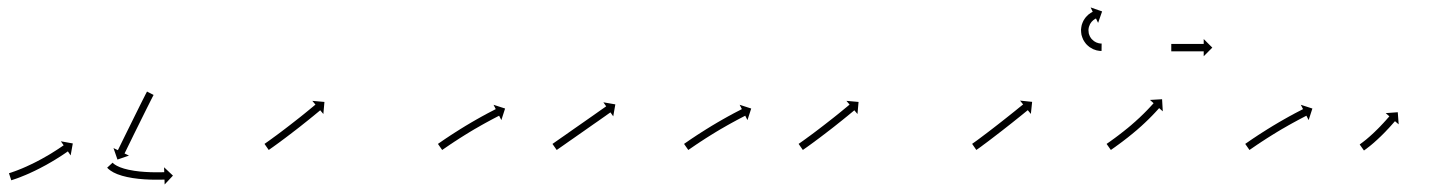

<svg xmlns="http://www.w3.org/2000/svg" viewBox="-20 -496 3881 518"><path d="M6.3 -29.3C5.6 -29 4.9 -28.8 4.2 -28.6L10.4 -9.6C11.1 -9.8 11.8 -10 12.5 -10.3C14.2 -10.8 15.9 -11.4 17.6 -12C17.6 -12 17.6 -12 17.6 -12C17.6 -12 17.7 -12 17.7 -12C20.3 -12.9 22.9 -13.8 25.5 -14.7C25.5 -14.7 25.5 -14.7 25.5 -14.7C25.6 -14.7 25.6 -14.7 25.6 -14.7C29 -16 32.3 -17.2 35.7 -18.5C35.7 -18.5 35.7 -18.5 35.7 -18.5C35.8 -18.5 35.8 -18.6 35.8 -18.6C39.8 -20.1 43.7 -21.7 47.7 -23.4C47.7 -23.4 47.7 -23.4 47.7 -23.4C47.7 -23.4 47.8 -23.4 47.8 -23.4C52.2 -25.3 56.6 -27.2 61 -29.1C61 -29.1 61 -29.2 61 -29.2C61 -29.2 61 -29.2 61 -29.2C65.7 -31.3 70.4 -33.5 75 -35.7C75 -35.7 75 -35.7 75 -35.7C75.1 -35.7 75.1 -35.8 75.1 -35.8C79.9 -38.1 84.6 -40.5 89.3 -42.9C89.3 -42.9 89.4 -42.9 89.4 -42.9C89.4 -42.9 89.4 -43 89.4 -43C94.1 -45.4 98.8 -47.9 103.5 -50.5C103.5 -50.5 103.5 -50.5 103.5 -50.5C103.6 -50.5 103.6 -50.5 103.6 -50.5C108.1 -53 112.6 -55.6 117 -58.2C117 -58.2 117.1 -58.2 117.1 -58.2C117.1 -58.2 117.1 -58.2 117.1 -58.2C121.3 -60.7 125.4 -63.1 129.5 -65.6C129.5 -65.6 129.6 -65.7 129.6 -65.7C129.6 -65.7 129.6 -65.7 129.6 -65.7C133.3 -68 137 -70.3 140.6 -72.6C140.6 -72.6 140.6 -72.6 140.6 -72.6C140.7 -72.6 140.7 -72.6 140.7 -72.6C143.8 -74.6 146.8 -76.6 149.9 -78.6L149.9 -78.6L149.9 -78.6C152.3 -80.2 154.6 -81.8 157 -83.4L157 -83.4L157 -83.4C158.5 -84.4 160 -85.4 161.5 -86.5L161.5 -86.5L161.5 -86.5C162 -86.8 162.6 -87.2 163.1 -87.6L170.6 -76.7L176.4 -109L144.2 -114.8L151.7 -104C151.2 -103.6 150.6 -103.3 150.1 -102.9L150.1 -102.9L150.1 -102.9C148.7 -101.9 147.2 -100.9 145.7 -99.9L145.7 -99.9L145.7 -99.9C143.4 -98.4 141.1 -96.8 138.8 -95.3L138.9 -95.3L138.9 -95.3C135.9 -93.3 132.9 -91.4 129.8 -89.4C129.8 -89.4 129.9 -89.4 129.9 -89.4C129.9 -89.5 129.9 -89.5 129.9 -89.5C126.3 -87.2 122.7 -84.9 119.1 -82.7C119.1 -82.7 119.1 -82.7 119.1 -82.7C119.1 -82.7 119.2 -82.7 119.2 -82.7C115.1 -80.3 111 -77.8 107 -75.4C107 -75.4 107 -75.5 107 -75.5C107 -75.5 107 -75.5 107 -75.5C102.7 -73 98.3 -70.5 93.8 -68C93.8 -68 93.9 -68 93.9 -68C93.9 -68 93.9 -68 93.9 -68C89.3 -65.5 84.7 -63.1 80.1 -60.7C80.1 -60.7 80.1 -60.7 80.2 -60.7C80.2 -60.7 80.2 -60.7 80.2 -60.7C75.6 -58.3 70.9 -56 66.3 -53.7C66.3 -53.7 66.3 -53.7 66.3 -53.7C66.3 -53.7 66.4 -53.8 66.4 -53.8C61.8 -51.6 57.3 -49.5 52.7 -47.4C52.7 -47.4 52.7 -47.4 52.8 -47.4C52.8 -47.4 52.8 -47.4 52.8 -47.4C48.5 -45.5 44.3 -43.6 40 -41.8C40 -41.8 40 -41.8 40 -41.8C40 -41.8 40 -41.8 40 -41.8C36.2 -40.3 32.3 -38.7 28.5 -37.2C28.5 -37.2 28.5 -37.2 28.5 -37.2C28.5 -37.2 28.5 -37.2 28.5 -37.2C25.3 -35.9 22 -34.7 18.7 -33.5C18.7 -33.5 18.7 -33.5 18.8 -33.5C18.8 -33.5 18.8 -33.6 18.8 -33.6C16.3 -32.7 13.7 -31.8 11.2 -30.9C11.2 -30.9 11.2 -30.9 11.2 -30.9C11.3 -30.9 11.3 -30.9 11.3 -30.9C9.6 -30.4 7.9 -29.8 6.3 -29.3ZM393.5 -238.1C393.8 -238.7 394.1 -239.3 394.3 -239.9L376.6 -249C376.3 -248.4 376 -247.8 375.7 -247.2C374.8 -245.6 374 -243.9 373.1 -242.3C371.8 -239.7 370.5 -237.1 369.2 -234.5C367.5 -231.2 365.8 -227.8 364.1 -224.5C362.1 -220.5 360.1 -216.5 358.1 -212.5C355.9 -208.1 353.7 -203.6 351.5 -199.2C349.1 -194.4 346.7 -189.7 344.4 -184.9C341.9 -180 339.5 -175 337.1 -170.1C334.6 -165.2 332.2 -160.3 329.8 -155.3C327.4 -150.6 325.1 -145.8 322.7 -141C320.5 -136.5 318.3 -132.1 316.1 -127.6C314.1 -123.6 312.2 -119.6 310.2 -115.6C308.6 -112.2 306.9 -108.8 305.2 -105.4C304 -102.8 302.7 -100.2 301.4 -97.6C300.6 -95.9 299.8 -94.2 298.9 -92.5C298.6 -91.9 298.4 -91.3 298.1 -90.8L286.2 -96.5L296.9 -65.5L327.9 -76.2L316 -82C316.3 -82.6 316.6 -83.2 316.9 -83.8C317.7 -85.4 318.5 -87.1 319.4 -88.8C320.6 -91.4 321.9 -94 323.2 -96.6C324.9 -100 326.5 -103.4 328.2 -106.8C330.1 -110.8 332.1 -114.8 334.1 -118.8C336.3 -123.2 338.5 -127.7 340.6 -132.2C343 -136.9 345.3 -141.7 347.7 -146.5C350.1 -151.4 352.6 -156.3 355 -161.2C357.4 -166.2 359.9 -171.1 362.3 -176C364.7 -180.8 367 -185.5 369.4 -190.3C371.6 -194.7 373.8 -199.2 376 -203.6C378 -207.6 380 -211.5 382 -215.5C383.7 -218.8 385.4 -222.2 387 -225.5C388.3 -228.1 389.6 -230.6 390.9 -233.2C391.8 -234.8 392.6 -236.5 393.5 -238.1ZM284.5 -56.4C284.3 -56.7 284.1 -56.9 283.8 -57.1L269.1 -43.6C269.4 -43.3 269.6 -43 269.9 -42.7C269.9 -42.7 269.9 -42.7 270 -42.7C270 -42.6 270.1 -42.6 270.1 -42.6C271 -41.7 271.9 -40.8 272.8 -39.9C272.8 -39.9 272.9 -39.9 273 -39.8C273 -39.8 273.1 -39.7 273.1 -39.7C274.7 -38.3 276.4 -37 278.1 -35.8C278.1 -35.8 278.2 -35.8 278.3 -35.7C278.3 -35.6 278.4 -35.6 278.4 -35.6C280.9 -34 283.4 -32.5 286 -31C286 -31 286.1 -31 286.1 -30.9C286.2 -30.9 286.3 -30.8 286.3 -30.8C289.6 -29.2 293 -27.7 296.4 -26.2C296.4 -26.2 296.5 -26.2 296.6 -26.2C296.7 -26.1 296.7 -26.1 296.7 -26.1C300.8 -24.6 304.9 -23.2 309.1 -21.9C309.1 -21.9 309.2 -21.9 309.2 -21.9C309.3 -21.8 309.4 -21.8 309.4 -21.8C314 -20.5 318.7 -19.4 323.4 -18.3C323.4 -18.3 323.4 -18.3 323.5 -18.3C323.5 -18.3 323.6 -18.3 323.6 -18.3C328.6 -17.2 333.6 -16.3 338.6 -15.5C338.6 -15.5 338.6 -15.5 338.7 -15.5C338.7 -15.5 338.8 -15.5 338.8 -15.5C343.9 -14.8 349 -14.1 354.2 -13.5C354.2 -13.5 354.2 -13.5 354.2 -13.5C354.3 -13.5 354.3 -13.5 354.3 -13.5C359.3 -13 364.4 -12.6 369.4 -12.2C369.4 -12.2 369.5 -12.2 369.5 -12.2C369.5 -12.2 369.6 -12.2 369.6 -12.2C374.3 -11.9 379.1 -11.7 383.9 -11.5C383.9 -11.5 383.9 -11.5 383.9 -11.5C383.9 -11.5 383.9 -11.5 383.9 -11.5C388.2 -11.4 392.5 -11.3 396.8 -11.2C396.8 -11.2 396.9 -11.2 396.9 -11.2C396.9 -11.2 396.9 -11.2 396.9 -11.2C400.6 -11.2 404.2 -11.2 407.8 -11.2C407.8 -11.2 407.9 -11.2 407.9 -11.2C407.9 -11.2 407.9 -11.2 407.9 -11.2C410.7 -11.2 413.5 -11.3 416.3 -11.3L416.4 -11.3L416.4 -11.3C418.2 -11.4 420 -11.4 421.8 -11.5L421.8 -11.5L421.8 -11.5C422.5 -11.5 423.1 -11.5 423.8 -11.5L424.2 1.7L446.6 -22.2L422.7 -44.7L423.1 -31.5C422.5 -31.5 421.9 -31.5 421.2 -31.4L421.3 -31.4L421.3 -31.4C419.5 -31.4 417.7 -31.4 415.9 -31.3L415.9 -31.3L416 -31.3C413.2 -31.3 410.5 -31.2 407.7 -31.2C407.7 -31.2 407.7 -31.2 407.7 -31.2C407.7 -31.2 407.7 -31.2 407.7 -31.2C404.2 -31.2 400.6 -31.2 397.1 -31.2C397.1 -31.2 397.1 -31.2 397.1 -31.2C397.1 -31.2 397.1 -31.2 397.1 -31.2C392.9 -31.3 388.8 -31.4 384.6 -31.5C384.6 -31.5 384.6 -31.5 384.6 -31.5C384.6 -31.5 384.7 -31.5 384.7 -31.5C380 -31.7 375.4 -31.9 370.8 -32.2C370.8 -32.2 370.8 -32.2 370.8 -32.2C370.8 -32.2 370.9 -32.2 370.9 -32.2C366 -32.5 361.1 -33 356.2 -33.4C356.2 -33.4 356.3 -33.4 356.3 -33.4C356.3 -33.4 356.4 -33.4 356.4 -33.4C351.5 -34 346.5 -34.6 341.6 -35.3C341.6 -35.3 341.7 -35.3 341.7 -35.3C341.8 -35.3 341.8 -35.3 341.8 -35.3C337 -36 332.3 -36.9 327.6 -37.9C327.6 -37.9 327.6 -37.8 327.7 -37.8C327.7 -37.8 327.8 -37.8 327.8 -37.8C323.4 -38.8 319 -39.9 314.7 -41.1C314.7 -41.1 314.8 -41.1 314.9 -41.1C314.9 -41 315 -41 315 -41C311.2 -42.2 307.5 -43.4 303.8 -44.8C303.8 -44.8 303.9 -44.8 304 -44.8C304 -44.7 304.1 -44.7 304.1 -44.7C301.1 -45.9 298.2 -47.3 295.3 -48.7C295.3 -48.7 295.4 -48.7 295.5 -48.6C295.6 -48.6 295.7 -48.5 295.7 -48.5C293.6 -49.7 291.5 -50.9 289.5 -52.2C289.5 -52.2 289.6 -52.2 289.6 -52.1C289.7 -52.1 289.8 -52 289.8 -52C288.5 -52.9 287.2 -53.9 286 -54.9C286 -54.9 286.1 -54.9 286.2 -54.8C286.2 -54.8 286.3 -54.7 286.3 -54.7C285.6 -55.3 285 -55.9 284.4 -56.6C284.4 -56.6 284.4 -56.5 284.4 -56.5C284.5 -56.5 284.5 -56.4 284.5 -56.4Z M695.2 -108.9C694.6 -108.5 694.1 -108.2 693.6 -107.8L705 -91.4C705.5 -91.7 706.1 -92.1 706.6 -92.5L706.6 -92.5L706.6 -92.5C708.1 -93.5 709.6 -94.6 711.1 -95.7L711.1 -95.7L711.1 -95.7C713.5 -97.3 715.8 -99 718.1 -100.6L718.2 -100.6L718.2 -100.7C721.2 -102.8 724.2 -105 727.2 -107.2L727.2 -107.2L727.2 -107.2C730.8 -109.8 734.4 -112.4 737.9 -115L737.9 -115L737.9 -115.1C741.9 -118 745.8 -120.9 749.8 -123.9L749.8 -123.9L749.8 -123.9C754 -127.1 758.2 -130.3 762.4 -133.5L762.4 -133.5L762.5 -133.5C766.8 -136.8 771.1 -140.1 775.4 -143.5L775.4 -143.5L775.5 -143.5C779.8 -146.8 784.1 -150.2 788.4 -153.5L788.4 -153.5L788.4 -153.5C792.5 -156.8 796.7 -160.1 800.8 -163.4L800.8 -163.4L800.8 -163.4C804.7 -166.5 808.6 -169.5 812.4 -172.6L812.4 -172.6L812.4 -172.6C815.9 -175.4 819.3 -178.2 822.7 -181L822.8 -181L822.8 -181C825.7 -183.4 828.5 -185.7 831.4 -188.1L831.4 -188.1L831.4 -188.1C833.7 -190 835.9 -191.8 838.1 -193.6L838.1 -193.6L838.1 -193.6C839.5 -194.8 841 -196 842.4 -197.2C842.9 -197.6 843.4 -198 843.9 -198.5L852.4 -188.4L855.3 -221L822.6 -223.9L831.1 -213.8C830.6 -213.4 830.1 -213 829.6 -212.6C828.2 -211.4 826.8 -210.2 825.3 -209L825.3 -209L825.3 -209C823.1 -207.2 820.9 -205.4 818.7 -203.6L818.7 -203.6L818.7 -203.6C815.9 -201.2 813 -198.9 810.1 -196.5L810.1 -196.5L810.1 -196.5C806.7 -193.7 803.3 -191 799.9 -188.2L799.9 -188.2L799.9 -188.2C796.1 -185.1 792.2 -182.1 788.4 -179L788.4 -179L788.4 -179C784.3 -175.8 780.2 -172.5 776 -169.3L776 -169.3L776 -169.3C771.8 -165.9 767.5 -162.6 763.2 -159.3L763.2 -159.3L763.2 -159.3C758.9 -156 754.6 -152.7 750.3 -149.4L750.3 -149.4L750.3 -149.4C746.2 -146.2 742 -143 737.8 -139.9L737.8 -139.9L737.8 -139.9C733.9 -137 729.9 -134 726 -131.1L726 -131.1L726 -131.1C722.5 -128.5 719 -125.9 715.4 -123.4L715.5 -123.4L715.5 -123.4C712.5 -121.2 709.5 -119.1 706.5 -116.9L706.5 -116.9L706.5 -116.9C704.2 -115.3 701.9 -113.6 699.6 -112L699.6 -112L699.6 -112C698.1 -111 696.7 -109.9 695.2 -108.9L695.2 -108.9Z M1163.2 -108.9C1162.7 -108.5 1162.1 -108.1 1161.5 -107.8L1173 -91.3C1173.5 -91.7 1174.1 -92.1 1174.6 -92.5C1176.2 -93.6 1177.8 -94.7 1179.3 -95.7L1179.3 -95.7L1179.3 -95.7C1181.7 -97.4 1184.2 -99.1 1186.6 -100.7L1186.6 -100.7L1186.6 -100.7C1189.8 -102.9 1192.9 -105 1196.1 -107.2L1196.1 -107.2L1196.1 -107.1C1199.8 -109.7 1203.6 -112.2 1207.4 -114.7L1207.4 -114.6L1207.4 -114.6C1211.6 -117.4 1215.9 -120.2 1220.1 -122.9L1220.1 -122.9L1220.1 -122.9C1224.7 -125.8 1229.2 -128.7 1233.8 -131.5L1233.8 -131.5L1233.8 -131.5C1238.6 -134.5 1243.3 -137.4 1248.1 -140.3L1248.1 -140.3L1248.1 -140.3C1252.9 -143.2 1257.7 -146 1262.5 -148.9L1262.5 -148.8L1262.5 -148.8C1267.2 -151.6 1271.9 -154.3 1276.6 -156.9L1276.6 -156.9L1276.5 -156.9C1281 -159.4 1285.4 -161.9 1289.8 -164.3L1289.8 -164.3L1289.8 -164.3C1293.8 -166.5 1297.8 -168.7 1301.8 -170.8L1301.8 -170.8L1301.7 -170.8C1305.1 -172.6 1308.5 -174.4 1311.9 -176.2L1311.9 -176.2L1311.9 -176.2C1314.5 -177.6 1317.1 -178.9 1319.8 -180.3L1319.7 -180.3L1319.7 -180.3C1321.4 -181.1 1323.1 -182 1324.8 -182.9C1325.4 -183.2 1326 -183.5 1326.6 -183.8L1332.6 -172L1342.7 -203.2L1311.5 -213.3L1317.5 -201.6C1316.9 -201.3 1316.3 -201 1315.7 -200.7C1314 -199.8 1312.3 -198.9 1310.6 -198L1310.6 -198L1310.6 -198C1307.9 -196.7 1305.3 -195.3 1302.6 -193.9L1302.6 -193.9L1302.6 -193.9C1299.2 -192.1 1295.8 -190.3 1292.3 -188.5L1292.3 -188.5L1292.3 -188.4C1288.3 -186.3 1284.2 -184.1 1280.2 -181.9L1280.2 -181.9L1280.2 -181.9C1275.7 -179.4 1271.2 -176.9 1266.7 -174.3L1266.7 -174.3L1266.7 -174.3C1261.9 -171.6 1257.2 -168.9 1252.4 -166.1L1252.4 -166.1L1252.4 -166.1C1247.5 -163.2 1242.6 -160.3 1237.8 -157.4L1237.8 -157.4L1237.7 -157.4C1232.9 -154.5 1228.1 -151.5 1223.3 -148.5L1223.3 -148.5L1223.2 -148.5C1218.6 -145.6 1214 -142.7 1209.4 -139.7L1209.3 -139.7L1209.3 -139.7C1205 -137 1200.7 -134.2 1196.4 -131.4L1196.4 -131.4L1196.4 -131.4C1192.6 -128.8 1188.8 -126.3 1185 -123.8L1185 -123.8L1184.9 -123.8C1181.7 -121.6 1178.5 -119.4 1175.3 -117.3L1175.3 -117.3L1175.3 -117.3C1172.9 -115.6 1170.4 -113.9 1168 -112.2L1167.9 -112.2L1167.9 -112.2C1166.4 -111.1 1164.8 -110 1163.2 -108.9Z M1472.2 -108.9C1471.6 -108.5 1471.1 -108.1 1470.5 -107.7L1482 -91.3C1482.5 -91.7 1483.1 -92.1 1483.6 -92.5C1485.2 -93.6 1486.7 -94.6 1488.2 -95.7C1490.6 -97.4 1493 -99 1495.4 -100.7C1498.5 -102.9 1501.6 -105 1504.7 -107.2C1508.3 -109.7 1512 -112.3 1515.6 -114.9C1519.7 -117.7 1523.8 -120.6 1527.9 -123.4C1532.3 -126.5 1536.6 -129.5 1541 -132.6C1545.5 -135.7 1550 -138.9 1554.5 -142C1559 -145.2 1563.5 -148.3 1568 -151.5C1572.4 -154.5 1576.8 -157.6 1581.1 -160.7C1585.2 -163.5 1589.3 -166.4 1593.4 -169.2C1597 -171.8 1600.7 -174.4 1604.3 -176.9C1607.4 -179.1 1610.5 -181.3 1613.6 -183.4C1615.9 -185.1 1618.3 -186.8 1620.7 -188.5C1622.2 -189.5 1623.7 -190.6 1625.3 -191.7C1625.8 -192.1 1626.4 -192.5 1626.9 -192.8L1634.5 -182.1L1640.1 -214.4L1607.8 -220L1615.4 -209.2C1614.8 -208.8 1614.3 -208.4 1613.8 -208C1612.2 -207 1610.7 -205.9 1609.2 -204.8C1606.8 -203.1 1604.4 -201.5 1602 -199.8C1599 -197.6 1595.9 -195.5 1592.8 -193.3C1589.2 -190.7 1585.5 -188.2 1581.9 -185.6C1577.8 -182.8 1573.7 -179.9 1569.6 -177C1565.3 -174 1560.9 -170.9 1556.6 -167.9C1552.1 -164.7 1547.6 -161.6 1543 -158.4C1538.5 -155.3 1534 -152.1 1529.5 -149C1525.2 -145.9 1520.8 -142.9 1516.4 -139.8C1512.4 -137 1508.3 -134.1 1504.2 -131.2C1500.5 -128.7 1496.9 -126.1 1493.2 -123.6C1490.1 -121.4 1487 -119.3 1483.9 -117.1C1481.5 -115.4 1479.2 -113.8 1476.8 -112.1C1475.2 -111 1473.7 -110 1472.2 -108.9Z M1827.2 -108.9C1826.7 -108.5 1826.1 -108.1 1825.5 -107.8L1837 -91.3C1837.5 -91.7 1838.1 -92.1 1838.6 -92.5C1840.2 -93.6 1841.8 -94.7 1843.3 -95.7L1843.3 -95.7L1843.3 -95.7C1845.7 -97.4 1848.2 -99.1 1850.6 -100.7L1850.6 -100.7L1850.6 -100.7C1853.8 -102.9 1856.9 -105 1860.1 -107.2L1860.1 -107.2L1860.1 -107.1C1863.8 -109.7 1867.6 -112.2 1871.4 -114.7L1871.4 -114.6L1871.4 -114.6C1875.6 -117.4 1879.9 -120.2 1884.1 -122.9L1884.1 -122.9L1884.1 -122.9C1888.7 -125.8 1893.2 -128.7 1897.8 -131.5L1897.8 -131.5L1897.8 -131.5C1902.6 -134.5 1907.3 -137.4 1912.1 -140.3L1912.1 -140.3L1912.1 -140.3C1916.9 -143.2 1921.7 -146 1926.5 -148.9L1926.5 -148.8L1926.5 -148.8C1931.2 -151.6 1935.9 -154.3 1940.6 -156.9L1940.6 -156.9L1940.5 -156.9C1945 -159.4 1949.4 -161.9 1953.8 -164.3L1953.8 -164.3L1953.8 -164.3C1957.8 -166.5 1961.8 -168.7 1965.8 -170.8L1965.8 -170.8L1965.7 -170.8C1969.1 -172.6 1972.5 -174.4 1975.9 -176.2L1975.9 -176.2L1975.9 -176.2C1978.5 -177.6 1981.1 -178.9 1983.8 -180.3L1983.7 -180.3L1983.7 -180.3C1985.4 -181.1 1987.1 -182 1988.8 -182.9C1989.4 -183.2 1990 -183.5 1990.6 -183.8L1996.6 -172L2006.7 -203.2L1975.5 -213.3L1981.5 -201.6C1980.9 -201.3 1980.3 -201 1979.7 -200.7C1978 -199.8 1976.3 -198.9 1974.6 -198L1974.6 -198L1974.6 -198C1971.9 -196.7 1969.3 -195.3 1966.6 -193.9L1966.6 -193.9L1966.6 -193.9C1963.2 -192.1 1959.8 -190.3 1956.3 -188.5L1956.3 -188.5L1956.3 -188.4C1952.3 -186.3 1948.2 -184.1 1944.2 -181.9L1944.2 -181.9L1944.2 -181.9C1939.7 -179.4 1935.2 -176.9 1930.7 -174.3L1930.7 -174.3L1930.7 -174.3C1925.9 -171.6 1921.2 -168.9 1916.4 -166.1L1916.4 -166.1L1916.4 -166.1C1911.5 -163.2 1906.6 -160.3 1901.8 -157.4L1901.8 -157.4L1901.7 -157.4C1896.9 -154.5 1892.1 -151.5 1887.3 -148.5L1887.3 -148.5L1887.2 -148.5C1882.6 -145.6 1878 -142.7 1873.4 -139.7L1873.3 -139.7L1873.3 -139.7C1869 -137 1864.7 -134.2 1860.4 -131.4L1860.4 -131.4L1860.4 -131.4C1856.6 -128.8 1852.8 -126.3 1849 -123.8L1849 -123.8L1848.9 -123.8C1845.7 -121.6 1842.5 -119.4 1839.3 -117.3L1839.3 -117.3L1839.3 -117.3C1836.9 -115.6 1834.4 -113.9 1832 -112.2L1831.9 -112.2L1831.9 -112.2C1830.4 -111.1 1828.8 -110 1827.2 -108.9Z M2136.2 -108.9C2135.6 -108.5 2135.1 -108.2 2134.6 -107.8L2146 -91.4C2146.5 -91.7 2147.1 -92.1 2147.6 -92.5L2147.6 -92.5L2147.6 -92.5C2149.1 -93.5 2150.6 -94.6 2152.1 -95.7L2152.1 -95.7L2152.1 -95.7C2154.5 -97.3 2156.8 -99 2159.1 -100.6L2159.2 -100.6L2159.2 -100.7C2162.2 -102.8 2165.2 -105 2168.2 -107.2L2168.2 -107.2L2168.2 -107.2C2171.8 -109.8 2175.4 -112.4 2178.9 -115L2178.9 -115L2178.9 -115.1C2182.9 -118 2186.8 -120.9 2190.8 -123.9L2190.8 -123.9L2190.8 -123.9C2195 -127.1 2199.2 -130.3 2203.4 -133.5L2203.4 -133.5L2203.5 -133.5C2207.8 -136.8 2212.1 -140.1 2216.4 -143.5L2216.4 -143.5L2216.5 -143.5C2220.8 -146.8 2225.1 -150.2 2229.4 -153.5L2229.4 -153.5L2229.4 -153.5C2233.5 -156.8 2237.7 -160.1 2241.8 -163.4L2241.8 -163.4L2241.8 -163.4C2245.7 -166.5 2249.6 -169.5 2253.4 -172.6L2253.4 -172.6L2253.4 -172.6C2256.9 -175.4 2260.3 -178.2 2263.7 -181L2263.8 -181L2263.8 -181C2266.7 -183.4 2269.5 -185.7 2272.4 -188.1L2272.4 -188.1L2272.4 -188.1C2274.7 -190 2276.9 -191.8 2279.1 -193.6L2279.1 -193.6L2279.1 -193.6C2280.5 -194.8 2282 -196 2283.4 -197.2C2283.9 -197.6 2284.4 -198 2284.9 -198.5L2293.4 -188.4L2296.3 -221L2263.6 -223.9L2272.1 -213.8C2271.6 -213.4 2271.1 -213 2270.6 -212.6C2269.2 -211.4 2267.8 -210.2 2266.3 -209L2266.3 -209L2266.3 -209C2264.1 -207.2 2261.9 -205.4 2259.7 -203.6L2259.7 -203.6L2259.7 -203.6C2256.9 -201.2 2254 -198.9 2251.1 -196.5L2251.1 -196.5L2251.1 -196.5C2247.7 -193.7 2244.3 -191 2240.9 -188.2L2240.9 -188.2L2240.9 -188.2C2237.1 -185.1 2233.2 -182.1 2229.4 -179L2229.4 -179L2229.4 -179C2225.3 -175.8 2221.2 -172.5 2217 -169.3L2217 -169.3L2217 -169.3C2212.8 -165.9 2208.5 -162.6 2204.2 -159.3L2204.2 -159.3L2204.2 -159.3C2199.9 -156 2195.6 -152.7 2191.3 -149.4L2191.3 -149.4L2191.3 -149.4C2187.2 -146.2 2183 -143 2178.8 -139.9L2178.8 -139.9L2178.8 -139.9C2174.9 -137 2170.9 -134 2167 -131.1L2167 -131.1L2167 -131.1C2163.5 -128.5 2160 -125.9 2156.4 -123.4L2156.5 -123.4L2156.5 -123.4C2153.5 -121.2 2150.5 -119.1 2147.5 -116.9L2147.5 -116.9L2147.5 -116.9C2145.2 -115.3 2142.9 -113.6 2140.6 -112L2140.6 -112L2140.6 -112C2139.1 -111 2137.7 -109.9 2136.2 -108.9L2136.2 -108.9Z M2604.2 -108.9C2603.7 -108.5 2603.2 -108.2 2602.7 -107.9L2614.1 -91.4C2614.6 -91.8 2615.1 -92.1 2615.6 -92.5L2615.6 -92.5L2615.6 -92.5C2617.1 -93.5 2618.6 -94.6 2620 -95.6L2620 -95.6L2620.1 -95.6C2622.4 -97.3 2624.7 -98.9 2627 -100.6L2627 -100.6L2627 -100.6C2630 -102.8 2633 -105 2635.9 -107.3L2636 -107.3L2636 -107.3C2639.5 -109.9 2643 -112.6 2646.6 -115.2L2646.6 -115.2L2646.6 -115.2C2650.5 -118.2 2654.5 -121.2 2658.4 -124.2L2658.4 -124.2L2658.4 -124.2C2662.6 -127.4 2666.8 -130.6 2671 -133.9L2671 -133.9L2671 -133.9C2675.4 -137.2 2679.7 -140.6 2684 -143.9L2684 -143.9L2684 -143.9C2688.3 -147.3 2692.6 -150.7 2697 -154.1L2697 -154.1L2697 -154.1C2701.1 -157.3 2705.3 -160.6 2709.5 -163.9L2709.5 -163.9L2709.5 -163.9C2713.3 -167 2717.2 -170.1 2721.1 -173.2L2721.1 -173.2L2721.1 -173.2C2724.6 -176 2728.1 -178.7 2731.5 -181.5L2731.5 -181.5L2731.5 -181.5C2734.5 -183.9 2737.4 -186.2 2740.3 -188.6C2742.5 -190.4 2744.8 -192.2 2747 -194.1C2748.5 -195.2 2749.9 -196.4 2751.4 -197.6C2751.9 -198 2752.4 -198.4 2752.9 -198.8L2761.2 -188.6L2764.6 -221.2L2732 -224.6L2740.3 -214.3C2739.8 -213.9 2739.3 -213.5 2738.8 -213.1C2737.3 -211.9 2735.9 -210.8 2734.4 -209.6C2732.2 -207.8 2730 -206 2727.7 -204.2C2724.8 -201.8 2721.9 -199.5 2719 -197.1L2719 -197.1L2719 -197.1C2715.5 -194.3 2712.1 -191.6 2708.6 -188.8L2708.6 -188.8L2708.6 -188.8C2704.8 -185.7 2700.9 -182.7 2697 -179.6L2697 -179.6L2697 -179.6C2692.9 -176.3 2688.8 -173.1 2684.6 -169.8L2684.6 -169.8L2684.6 -169.8C2680.3 -166.4 2676 -163.1 2671.7 -159.7L2671.7 -159.7L2671.7 -159.7C2667.4 -156.4 2663.1 -153 2658.8 -149.7L2658.8 -149.7L2658.8 -149.7C2654.6 -146.5 2650.5 -143.3 2646.3 -140.1L2646.3 -140.1L2646.3 -140.1C2642.4 -137.1 2638.5 -134.1 2634.5 -131.2L2634.5 -131.2L2634.5 -131.2C2631 -128.6 2627.5 -125.9 2624 -123.3L2624 -123.3L2624 -123.3C2621.1 -121.1 2618.1 -118.9 2615.2 -116.8L2615.2 -116.8L2615.2 -116.8C2612.9 -115.1 2610.7 -113.5 2608.4 -111.9L2608.4 -111.9L2608.4 -111.9C2607 -110.9 2605.6 -109.9 2604.1 -108.9L2604.2 -108.9ZM2950.5 -358.5C2950.9 -358.5 2951.4 -358.5 2951.9 -358.5L2952.1 -378.5C2951.7 -378.5 2951.3 -378.5 2950.8 -378.5C2950.8 -378.5 2950.9 -378.5 2950.9 -378.5C2951 -378.5 2951 -378.5 2951 -378.5C2949.9 -378.6 2948.9 -378.6 2947.8 -378.7C2947.8 -378.7 2947.9 -378.7 2947.9 -378.7C2948 -378.7 2948.1 -378.7 2948.1 -378.7C2946.4 -378.9 2944.7 -379.3 2943.1 -379.6C2943.1 -379.6 2943.2 -379.6 2943.3 -379.6C2943.4 -379.5 2943.6 -379.5 2943.6 -379.5C2941.4 -380.1 2939.3 -380.8 2937.2 -381.7C2937.2 -381.7 2937.4 -381.6 2937.5 -381.6C2937.6 -381.5 2937.8 -381.4 2937.8 -381.4C2935.4 -382.6 2933.1 -383.9 2930.9 -385.4C2930.9 -385.4 2931 -385.3 2931.2 -385.2C2931.3 -385.1 2931.5 -385 2931.5 -385C2929.2 -386.8 2927 -388.8 2925 -390.9C2925 -390.9 2925.1 -390.8 2925.2 -390.6C2925.3 -390.5 2925.5 -390.3 2925.5 -390.3C2923.5 -392.8 2921.7 -395.4 2920.2 -398.2C2920.2 -398.2 2920.3 -398 2920.4 -397.8C2920.5 -397.6 2920.6 -397.5 2920.6 -397.5C2919.2 -400.4 2918.1 -403.5 2917.2 -406.7C2917.2 -406.7 2917.3 -406.4 2917.3 -406.2C2917.4 -406 2917.4 -405.8 2917.4 -405.8C2916.9 -409 2916.6 -412.2 2916.5 -415.4C2916.5 -415.4 2916.5 -415.2 2916.5 -415C2916.5 -414.8 2916.5 -414.6 2916.5 -414.6C2916.7 -417.8 2917.2 -420.9 2917.9 -423.9C2917.9 -423.9 2917.8 -423.7 2917.8 -423.5C2917.7 -423.3 2917.7 -423.1 2917.7 -423.1C2918.6 -426 2919.7 -428.7 2921 -431.4C2921 -431.4 2920.9 -431.2 2920.8 -431C2920.7 -430.9 2920.6 -430.7 2920.6 -430.7C2922 -433 2923.5 -435.2 2925.1 -437.3C2925.1 -437.3 2925 -437.2 2924.9 -437C2924.8 -436.9 2924.7 -436.8 2924.7 -436.8C2926.2 -438.4 2927.8 -440 2929.5 -441.5C2929.5 -441.5 2929.4 -441.4 2929.3 -441.3C2929.2 -441.3 2929.1 -441.2 2929.1 -441.2C2930.5 -442.2 2931.9 -443.3 2933.3 -444.2C2933.3 -444.2 2933.2 -444.2 2933.1 -444.1C2933.1 -444.1 2933 -444 2933 -444C2933.9 -444.6 2934.9 -445.1 2935.9 -445.7C2935.9 -445.7 2935.8 -445.6 2935.8 -445.6C2935.8 -445.6 2935.7 -445.6 2935.7 -445.6C2936.1 -445.8 2936.5 -446 2936.9 -446.1L2942.6 -434.3L2953.4 -465.2L2922.4 -476L2928.1 -464.1C2927.7 -463.9 2927.2 -463.7 2926.8 -463.5C2926.8 -463.5 2926.8 -463.5 2926.7 -463.4C2926.7 -463.4 2926.6 -463.4 2926.6 -463.4C2925.3 -462.7 2924 -461.9 2922.7 -461.2C2922.7 -461.2 2922.6 -461.1 2922.6 -461.1C2922.5 -461 2922.4 -461 2922.4 -461C2920.4 -459.7 2918.6 -458.3 2916.7 -456.9C2916.7 -456.9 2916.6 -456.8 2916.5 -456.7C2916.4 -456.7 2916.3 -456.6 2916.3 -456.6C2914.1 -454.6 2911.9 -452.5 2909.9 -450.2C2909.9 -450.2 2909.8 -450.1 2909.7 -450C2909.6 -449.9 2909.5 -449.7 2909.5 -449.7C2907.3 -447 2905.3 -444 2903.5 -440.9C2903.5 -440.9 2903.4 -440.8 2903.3 -440.6C2903.2 -440.5 2903.1 -440.3 2903.1 -440.3C2901.3 -436.7 2899.8 -433 2898.6 -429.2C2898.6 -429.2 2898.6 -429 2898.5 -428.9C2898.5 -428.7 2898.4 -428.5 2898.4 -428.5C2897.5 -424.4 2896.8 -420.2 2896.5 -416C2896.5 -416 2896.5 -415.8 2896.5 -415.6C2896.5 -415.4 2896.5 -415.2 2896.5 -415.2C2896.6 -410.9 2897 -406.6 2897.7 -402.3C2897.7 -402.3 2897.8 -402.1 2897.8 -401.9C2897.9 -401.7 2897.9 -401.5 2897.9 -401.5C2899.1 -397.3 2900.5 -393.1 2902.4 -389.1C2902.4 -389.1 2902.5 -388.9 2902.6 -388.7C2902.7 -388.6 2902.7 -388.4 2902.7 -388.4C2904.8 -384.7 2907.2 -381.1 2909.9 -377.8C2909.9 -377.8 2910 -377.7 2910.1 -377.5C2910.3 -377.4 2910.4 -377.2 2910.4 -377.2C2913.1 -374.3 2916.1 -371.6 2919.2 -369.2C2919.2 -369.2 2919.4 -369.1 2919.5 -369C2919.7 -368.9 2919.8 -368.8 2919.8 -368.8C2922.8 -366.8 2925.9 -365 2929.1 -363.4C2929.1 -363.4 2929.2 -363.4 2929.4 -363.3C2929.5 -363.2 2929.7 -363.2 2929.7 -363.2C2932.4 -362 2935.3 -361 2938.2 -360.2C2938.2 -360.2 2938.3 -360.2 2938.5 -360.2C2938.6 -360.1 2938.7 -360.1 2938.7 -360.1C2941 -359.6 2943.2 -359.2 2945.5 -358.9C2945.5 -358.9 2945.6 -358.9 2945.7 -358.9C2945.8 -358.8 2945.9 -358.8 2945.9 -358.8C2947.3 -358.7 2948.8 -358.6 2950.3 -358.5C2950.3 -358.5 2950.3 -358.5 2950.4 -358.5C2950.4 -358.5 2950.5 -358.5 2950.5 -358.5Z M2967.1 -108.9C2966.6 -108.5 2966.1 -108.1 2965.5 -107.7L2977 -91.4C2977.5 -91.7 2978.1 -92.1 2978.6 -92.5L2978.6 -92.5L2978.6 -92.5C2980.1 -93.5 2981.6 -94.6 2983.1 -95.7L2983.1 -95.7L2983.1 -95.7C2985.5 -97.3 2987.8 -99 2990.1 -100.6L2990.1 -100.6L2990.1 -100.7C2993.1 -102.8 2996.1 -105 2999.1 -107.2L2999.1 -107.2L2999.1 -107.2C3002.6 -109.8 3006.1 -112.4 3009.6 -115C3009.6 -115 3009.6 -115.1 3009.7 -115.1C3009.7 -115.1 3009.7 -115.1 3009.7 -115.1C3013.6 -118 3017.4 -121 3021.2 -124C3021.2 -124 3021.3 -124 3021.3 -124C3021.3 -124 3021.3 -124 3021.3 -124C3025.4 -127.2 3029.4 -130.5 3033.4 -133.8C3033.4 -133.8 3033.5 -133.8 3033.5 -133.8C3033.5 -133.8 3033.5 -133.8 3033.5 -133.8C3037.6 -137.2 3041.7 -140.6 3045.8 -144.1C3045.8 -144.1 3045.8 -144.1 3045.8 -144.1C3045.9 -144.1 3045.9 -144.1 3045.9 -144.1C3049.9 -147.6 3053.9 -151.1 3057.9 -154.7C3057.9 -154.7 3057.9 -154.7 3057.9 -154.7C3057.9 -154.7 3058 -154.7 3058 -154.7C3061.8 -158.2 3065.6 -161.7 3069.3 -165.2C3069.3 -165.2 3069.4 -165.2 3069.4 -165.3C3069.4 -165.3 3069.4 -165.3 3069.4 -165.3C3072.9 -168.6 3076.4 -172 3079.8 -175.3C3079.8 -175.3 3079.8 -175.3 3079.8 -175.4C3079.8 -175.4 3079.9 -175.4 3079.9 -175.4C3082.9 -178.4 3086 -181.5 3089 -184.6C3089 -184.6 3089 -184.6 3089 -184.6C3089 -184.6 3089 -184.6 3089 -184.6C3091.5 -187.3 3094.1 -189.9 3096.6 -192.6L3096.6 -192.6L3096.6 -192.6C3098.5 -194.7 3100.4 -196.7 3102.3 -198.8L3102.3 -198.8L3102.3 -198.8C3103.6 -200.2 3104.8 -201.5 3106 -202.9L3106 -202.9L3106 -202.9C3106.4 -203.4 3106.8 -203.8 3107.3 -204.3L3117.1 -195.6L3115.2 -228.3L3082.5 -226.4L3092.3 -217.6C3091.9 -217.1 3091.5 -216.7 3091.1 -216.2L3091.1 -216.2L3091.1 -216.2C3089.9 -214.9 3088.7 -213.6 3087.5 -212.3L3087.5 -212.3L3087.5 -212.3C3085.7 -210.3 3083.8 -208.2 3081.9 -206.2L3082 -206.2L3082 -206.3C3079.5 -203.7 3077.1 -201.1 3074.6 -198.5C3074.6 -198.5 3074.6 -198.5 3074.6 -198.5C3074.6 -198.5 3074.6 -198.5 3074.6 -198.5C3071.7 -195.5 3068.7 -192.5 3065.7 -189.5C3065.7 -189.5 3065.8 -189.6 3065.8 -189.6C3065.8 -189.6 3065.8 -189.6 3065.8 -189.6C3062.4 -186.3 3059 -183 3055.6 -179.8C3055.6 -179.8 3055.6 -179.8 3055.7 -179.8C3055.7 -179.8 3055.7 -179.8 3055.7 -179.8C3052 -176.4 3048.3 -173 3044.5 -169.6C3044.5 -169.6 3044.6 -169.6 3044.6 -169.6C3044.6 -169.6 3044.6 -169.6 3044.6 -169.6C3040.7 -166.1 3036.8 -162.7 3032.8 -159.3C3032.8 -159.3 3032.8 -159.3 3032.8 -159.3C3032.8 -159.3 3032.9 -159.3 3032.9 -159.3C3028.9 -155.9 3024.8 -152.6 3020.8 -149.2C3020.8 -149.2 3020.8 -149.3 3020.8 -149.3C3020.8 -149.3 3020.8 -149.3 3020.8 -149.3C3016.9 -146.1 3012.9 -142.9 3008.9 -139.7C3008.9 -139.7 3008.9 -139.7 3008.9 -139.7C3008.9 -139.7 3008.9 -139.8 3008.9 -139.8C3005.2 -136.8 3001.4 -133.9 2997.6 -131C2997.6 -131 2997.6 -131 2997.6 -131C2997.6 -131 2997.6 -131 2997.6 -131C2994.2 -128.4 2990.7 -125.9 2987.3 -123.3L2987.3 -123.3L2987.3 -123.3C2984.3 -121.2 2981.4 -119 2978.4 -116.9L2978.4 -116.9L2978.5 -116.9C2976.2 -115.3 2973.9 -113.6 2971.6 -112L2971.6 -112L2971.6 -112C2970.1 -110.9 2968.6 -109.9 2967.1 -108.9L2967.1 -108.9ZM3141 -377.5C3140.7 -377.5 3140.3 -377.5 3140 -377.5V-357.5C3140.3 -357.5 3140.7 -357.5 3141 -357.5C3141.9 -357.5 3142.8 -357.5 3143.8 -357.5C3145.2 -357.5 3146.6 -357.5 3148.1 -357.5C3149.9 -357.5 3151.8 -357.5 3153.7 -357.5C3155.9 -357.5 3158.1 -357.5 3160.3 -357.5C3162.8 -357.5 3165.2 -357.5 3167.7 -357.5C3170.3 -357.5 3173 -357.5 3175.6 -357.5C3178.3 -357.5 3181 -357.5 3183.7 -357.5C3186.5 -357.5 3189.2 -357.5 3191.9 -357.5C3194.5 -357.5 3197.2 -357.5 3199.8 -357.5C3202.3 -357.5 3204.7 -357.5 3207.2 -357.5C3209.4 -357.5 3211.6 -357.5 3213.8 -357.5C3215.7 -357.5 3217.6 -357.5 3219.4 -357.5C3220.9 -357.5 3222.3 -357.5 3223.7 -357.5C3224.7 -357.5 3225.6 -357.5 3226.5 -357.5C3226.8 -357.5 3227.2 -357.5 3227.5 -357.5V-344.3L3250.7 -367.5L3227.5 -390.7V-377.5C3227.2 -377.5 3226.8 -377.5 3226.5 -377.5C3225.6 -377.5 3224.7 -377.5 3223.7 -377.5C3222.3 -377.5 3220.9 -377.5 3219.4 -377.5C3217.6 -377.5 3215.7 -377.5 3213.8 -377.5C3211.6 -377.5 3209.4 -377.5 3207.2 -377.5C3204.7 -377.5 3202.3 -377.5 3199.8 -377.5C3197.2 -377.5 3194.5 -377.5 3191.9 -377.5C3189.2 -377.5 3186.5 -377.5 3183.7 -377.5C3181 -377.5 3178.3 -377.5 3175.6 -377.5C3173 -377.5 3170.3 -377.5 3167.7 -377.5C3165.2 -377.5 3162.8 -377.5 3160.3 -377.5C3158.1 -377.5 3155.9 -377.5 3153.7 -377.5C3151.8 -377.5 3149.9 -377.5 3148.1 -377.5C3146.6 -377.5 3145.2 -377.5 3143.8 -377.5C3142.8 -377.5 3141.9 -377.5 3141 -377.5Z M3341.2 -108.9C3340.7 -108.5 3340.1 -108.1 3339.5 -107.8L3351 -91.3C3351.5 -91.7 3352.1 -92.1 3352.6 -92.5C3354.2 -93.6 3355.8 -94.7 3357.3 -95.7L3357.3 -95.7L3357.3 -95.7C3359.7 -97.4 3362.2 -99.1 3364.6 -100.7L3364.6 -100.7L3364.6 -100.7C3367.8 -102.9 3370.9 -105 3374.1 -107.2L3374.1 -107.2L3374.1 -107.1C3377.8 -109.7 3381.6 -112.2 3385.4 -114.7L3385.4 -114.6L3385.4 -114.6C3389.6 -117.4 3393.9 -120.2 3398.1 -122.9L3398.1 -122.9L3398.1 -122.9C3402.7 -125.8 3407.2 -128.7 3411.8 -131.5L3411.8 -131.5L3411.8 -131.5C3416.6 -134.5 3421.3 -137.4 3426.1 -140.3L3426.1 -140.3L3426.1 -140.3C3430.9 -143.2 3435.7 -146 3440.5 -148.9L3440.5 -148.8L3440.5 -148.8C3445.2 -151.6 3449.9 -154.3 3454.6 -156.9L3454.6 -156.9L3454.5 -156.9C3459 -159.4 3463.4 -161.9 3467.8 -164.3L3467.8 -164.3L3467.8 -164.3C3471.8 -166.5 3475.8 -168.7 3479.8 -170.8L3479.8 -170.8L3479.7 -170.8C3483.1 -172.6 3486.5 -174.4 3489.9 -176.2L3489.9 -176.2L3489.9 -176.2C3492.5 -177.6 3495.1 -178.9 3497.8 -180.3L3497.7 -180.3L3497.7 -180.3C3499.4 -181.1 3501.1 -182 3502.8 -182.9C3503.4 -183.2 3504 -183.5 3504.6 -183.8L3510.6 -172L3520.7 -203.2L3489.5 -213.3L3495.5 -201.6C3494.9 -201.3 3494.3 -201 3493.7 -200.7C3492 -199.8 3490.3 -198.9 3488.6 -198L3488.6 -198L3488.6 -198C3485.9 -196.7 3483.3 -195.3 3480.6 -193.9L3480.6 -193.9L3480.6 -193.9C3477.2 -192.1 3473.8 -190.3 3470.3 -188.5L3470.3 -188.5L3470.3 -188.4C3466.3 -186.3 3462.2 -184.1 3458.2 -181.9L3458.2 -181.9L3458.2 -181.9C3453.7 -179.4 3449.2 -176.9 3444.7 -174.3L3444.7 -174.3L3444.7 -174.3C3439.9 -171.6 3435.2 -168.9 3430.4 -166.1L3430.4 -166.1L3430.4 -166.1C3425.5 -163.2 3420.6 -160.3 3415.8 -157.4L3415.8 -157.4L3415.7 -157.4C3410.9 -154.5 3406.1 -151.5 3401.3 -148.5L3401.3 -148.5L3401.2 -148.5C3396.6 -145.6 3392 -142.7 3387.4 -139.7L3387.3 -139.7L3387.3 -139.7C3383 -137 3378.7 -134.2 3374.4 -131.4L3374.4 -131.4L3374.4 -131.4C3370.6 -128.8 3366.8 -126.3 3363 -123.8L3363 -123.8L3362.9 -123.8C3359.7 -121.6 3356.5 -119.4 3353.3 -117.3L3353.3 -117.3L3353.3 -117.3C3350.9 -115.6 3348.4 -113.9 3346 -112.2L3345.9 -112.2L3345.9 -112.2C3344.4 -111.1 3342.8 -110 3341.2 -108.9Z M3649.3 -106.9C3648.9 -106.7 3648.6 -106.5 3648.3 -106.2L3659.9 -89.9C3660.2 -90.2 3660.5 -90.4 3660.9 -90.7L3660.9 -90.7L3660.9 -90.7C3661.9 -91.4 3662.8 -92.1 3663.8 -92.8L3663.8 -92.8L3663.8 -92.8C3665.3 -93.9 3666.8 -95 3668.3 -96.1C3668.3 -96.1 3668.3 -96.1 3668.3 -96.1C3668.3 -96.1 3668.3 -96.2 3668.3 -96.2C3670.2 -97.6 3672.1 -99.1 3674 -100.6C3674 -100.6 3674 -100.6 3674 -100.6C3674.1 -100.6 3674.1 -100.6 3674.1 -100.6C3676.3 -102.4 3678.5 -104.2 3680.7 -106C3680.7 -106 3680.7 -106.1 3680.7 -106.1C3680.8 -106.1 3680.8 -106.1 3680.8 -106.1C3683.2 -108.2 3685.6 -110.2 3688.1 -112.3C3688.1 -112.3 3688.1 -112.4 3688.1 -112.4C3688.1 -112.4 3688.1 -112.4 3688.1 -112.4C3690.7 -114.7 3693.3 -117 3695.8 -119.3C3695.8 -119.3 3695.8 -119.3 3695.8 -119.3C3695.8 -119.3 3695.8 -119.3 3695.8 -119.3C3698.5 -121.8 3701.1 -124.2 3703.6 -126.7C3703.6 -126.7 3703.6 -126.7 3703.7 -126.7C3703.7 -126.7 3703.7 -126.7 3703.7 -126.7C3706.2 -129.2 3708.8 -131.7 3711.3 -134.2C3711.3 -134.2 3711.3 -134.3 3711.3 -134.3C3711.4 -134.3 3711.4 -134.3 3711.4 -134.3C3713.8 -136.8 3716.2 -139.2 3718.7 -141.7C3718.7 -141.7 3718.7 -141.8 3718.7 -141.8C3718.7 -141.8 3718.7 -141.8 3718.7 -141.8C3721 -144.1 3723.2 -146.5 3725.4 -148.9L3725.4 -148.9L3725.5 -148.9C3727.4 -151.1 3729.4 -153.2 3731.4 -155.4L3731.4 -155.4L3731.4 -155.4C3733.1 -157.3 3734.7 -159.1 3736.4 -161L3736.4 -161L3736.4 -161C3737.7 -162.4 3739 -163.9 3740.2 -165.3L3740.2 -165.3L3740.2 -165.3C3741 -166.3 3741.9 -167.2 3742.7 -168.1L3742.7 -168.1L3742.7 -168.1C3743 -168.5 3743.2 -168.8 3743.5 -169.1L3753.5 -160.5L3751.1 -193.2L3718.5 -190.8L3728.4 -182.2C3728.1 -181.9 3727.8 -181.6 3727.6 -181.2L3727.6 -181.2L3727.6 -181.2C3726.8 -180.3 3726 -179.4 3725.2 -178.5L3725.2 -178.5L3725.2 -178.5C3723.9 -177.1 3722.7 -175.7 3721.4 -174.3L3721.5 -174.3L3721.5 -174.3C3719.8 -172.5 3718.2 -170.7 3716.6 -168.8L3716.6 -168.9L3716.6 -168.9C3714.7 -166.7 3712.7 -164.6 3710.8 -162.5L3710.8 -162.5L3710.8 -162.6C3708.6 -160.2 3706.4 -157.9 3704.2 -155.6C3704.2 -155.6 3704.2 -155.6 3704.3 -155.6C3704.3 -155.6 3704.3 -155.6 3704.3 -155.6C3701.9 -153.2 3699.5 -150.8 3697.2 -148.4C3697.2 -148.4 3697.2 -148.4 3697.2 -148.4C3697.2 -148.4 3697.2 -148.4 3697.2 -148.4C3694.7 -145.9 3692.3 -143.5 3689.7 -141.1C3689.7 -141.1 3689.8 -141.1 3689.8 -141.1C3689.8 -141.1 3689.8 -141.1 3689.8 -141.1C3687.3 -138.7 3684.8 -136.4 3682.2 -134C3682.2 -134 3682.3 -134 3682.3 -134C3682.3 -134 3682.3 -134.1 3682.3 -134.1C3679.8 -131.8 3677.4 -129.6 3674.9 -127.4C3674.9 -127.4 3674.9 -127.4 3674.9 -127.4C3674.9 -127.4 3674.9 -127.4 3674.9 -127.4C3672.6 -125.4 3670.3 -123.4 3667.9 -121.4C3667.9 -121.4 3667.9 -121.4 3667.9 -121.4C3667.9 -121.4 3668 -121.4 3668 -121.4C3665.8 -119.7 3663.7 -118 3661.6 -116.2C3661.6 -116.2 3661.6 -116.2 3661.6 -116.3C3661.6 -116.3 3661.6 -116.3 3661.6 -116.3C3659.8 -114.9 3658 -113.4 3656.2 -112C3656.2 -112 3656.2 -112 3656.2 -112C3656.2 -112.1 3656.2 -112.1 3656.2 -112.1C3654.8 -111 3653.4 -109.9 3651.9 -108.9L3652 -108.9L3652 -108.9C3651.1 -108.2 3650.2 -107.6 3649.2 -106.9L3649.2 -106.9Z"/></svg>

Font: FRB American Cursive Just Arrows Extrabold
Style: Bold Italic
Weight: 800
Italic angle: -25°
Version: Version 2.0;Modular Font Editor K font №1